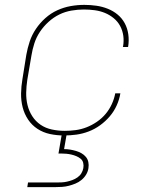

<svg xmlns="http://www.w3.org/2000/svg" viewBox="-20 -548 640 788"><path d="M243 8Q213 8 185 2Q157 -4 134 -19Q111 -34 95.5 -57Q80 -80 73 -107.5Q66 -135 66.5 -164.5Q67 -194 72 -223L88 -323Q93 -351 102 -378Q111 -405 127.5 -429.5Q144 -454 166.5 -474Q189 -494 215.5 -506Q242 -518 270 -523Q298 -528 326 -528Q351 -528 375.5 -524.5Q400 -521 422.5 -512Q445 -503 463 -488Q481 -473 492 -452.5Q503 -432 506.5 -407.5Q510 -383 506 -357L505 -355H484L485 -357Q489 -380 486 -401.5Q483 -423 473 -441.5Q463 -460 446.5 -473.5Q430 -487 410.5 -495Q391 -503 369 -506Q347 -509 324 -509Q299 -509 273 -504.5Q247 -500 223.5 -488.5Q200 -477 179.5 -458.5Q159 -440 144 -417.5Q129 -395 121 -370Q113 -345 109 -320L92 -220Q88 -194 87.5 -167.5Q87 -141 93 -116.5Q99 -92 112.5 -71Q126 -50 146.5 -36Q167 -22 193 -16.5Q219 -11 245 -11Q268 -11 290.5 -14Q313 -17 335 -25.5Q357 -34 377.5 -48Q398 -62 413.5 -80.5Q429 -99 439 -121Q449 -143 453 -165H474Q470 -140 459 -115.5Q448 -91 430.5 -70.5Q413 -50 391 -34Q369 -18 344 -8.5Q319 1 293.5 4.5Q268 8 243 8ZM92 220 95 201H210Q221 201 232.5 200.5Q244 200 255 197.5Q266 195 277 191Q288 187 298 180Q308 173 314 163Q320 153 322 142Q324 131 321.5 120.5Q319 110 311 103.5Q303 97 293.5 93Q284 89 273.5 86.5Q263 84 252 83Q241 82 230 82H220L236 -11H256L243 64Q256 64 268 66Q280 68 292 71.5Q304 75 314.5 81Q325 87 332.5 96Q340 105 342.5 117Q345 129 343 142Q341 156 333.5 168.5Q326 181 314.5 190.5Q303 200 289.5 205.5Q276 211 262.5 214.5Q249 218 235 219Q221 220 207 220Z"/></svg>

Font: Iosevka Thin Extended Oblique
Style: Regular
Weight: 100
Width: 7
Italic angle: -9°
Monospace: yes
Designer: Belleve Invis
Foundry: Belleve Invis
Version: Version 32.5.0; ttfautohint (v1.8.4)